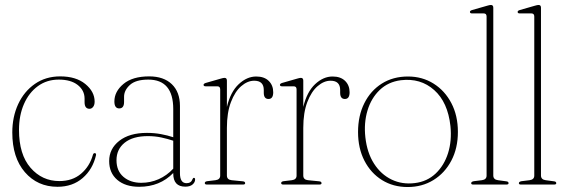

<svg xmlns="http://www.w3.org/2000/svg" viewBox="-20 -743 2275 773"><path d="M361 -334Q361 -320.5 355 -312.8Q349 -305 340.5 -305Q320.5 -305 320.5 -331.5V-346Q320.5 -379 293 -400.8Q265.5 -422.5 216.5 -422.5Q168.5 -422.5 132.5 -396.2Q96.5 -370 76.5 -324.2Q56.5 -278.5 56.5 -220Q56.5 -121 103 -67.5Q149.5 -14 219 -14Q271.5 -14 306.2 -43.5Q341 -73 354 -119.5Q356 -126.5 361 -126.5Q368 -126.5 366.5 -118Q353.5 -61.5 312.8 -26.2Q272 9 211.5 9Q131 9 80.2 -49.8Q29.5 -108.5 29.5 -209.5Q29.5 -272.5 53.2 -323.8Q77 -375 120.5 -405.2Q164 -435.5 222.5 -435.5Q286 -435.5 323.5 -404.8Q361 -374 361 -334Z M419.5 -94.5Q419.5 -144 460.2 -176Q501 -208 571.5 -208Q601.5 -208 628.2 -203Q655 -198 677.5 -190.5V-304Q677.5 -422.5 577 -422.5Q526.5 -422.5 503 -401Q479.5 -379.5 479.5 -353.5V-332.5Q479.5 -306.5 460 -306.5Q440.5 -306.5 440.5 -334.5Q440.5 -374.5 477 -405Q513.5 -435.5 580.5 -435.5Q639 -435.5 671.8 -404Q704.5 -372.5 704.5 -316.5V-45.5Q704.5 -5.5 731 -5.5Q749.5 -5.5 755 -21.5Q757 -27 760.5 -27Q765.5 -27 765.5 -20.5Q765.5 -9 755.2 -0.2Q745 8.5 726 8.5Q677.5 8.5 677.5 -44.5V-46.5Q623.5 9 540.5 9Q484.5 9 452 -19Q419.5 -47 419.5 -94.5ZM449 -98Q449 -55 477 -31Q505 -7 549 -7Q585.5 -7 618.5 -21.5Q651.5 -36 677.5 -64V-176.5Q655 -184 629.5 -189.5Q604 -195 575.5 -195Q515 -195 482 -168.5Q449 -142 449 -98Z M893.5 -418.5V-312.5Q908 -373 941 -404Q974 -435 1011.5 -435Q1044 -435 1062 -417.2Q1080 -399.5 1080 -371.5Q1080 -344.5 1061 -344.5Q1042 -344.5 1042 -369.5V-380.5Q1042 -418 1003.5 -418Q976.5 -418 951.2 -396.2Q926 -374.5 909.8 -332Q893.5 -289.5 893.5 -228V-36.5Q893.5 -19.5 912.5 -17.5L958 -13Q967 -12 967 -5.5Q967 0 958.5 0H813Q804.5 0 804.5 -6Q804.5 -12 814 -13.5L847.5 -17.5Q866.5 -20 866.5 -36V-383Q866.5 -395.5 855 -395.5H808Q799.5 -395.5 799.5 -401.5Q799.5 -406 808 -409L869 -426.5Q879 -429.5 884 -429.5Q893.5 -429.5 893.5 -418.5Z M1201 -418.5V-312.5Q1215.5 -373 1248.5 -404Q1281.5 -435 1319 -435Q1351.5 -435 1369.5 -417.2Q1387.5 -399.5 1387.5 -371.5Q1387.5 -344.5 1368.5 -344.5Q1349.5 -344.5 1349.5 -369.5V-380.5Q1349.5 -418 1311 -418Q1284 -418 1258.8 -396.2Q1233.5 -374.5 1217.2 -332Q1201 -289.5 1201 -228V-36.5Q1201 -19.5 1220 -17.5L1265.5 -13Q1274.5 -12 1274.5 -5.5Q1274.5 0 1266 0H1120.5Q1112 0 1112 -6Q1112 -12 1121.5 -13.5L1155 -17.5Q1174 -20 1174 -36V-383Q1174 -395.5 1162.5 -395.5H1115.5Q1107 -395.5 1107 -401.5Q1107 -406 1115.5 -409L1176.5 -426.5Q1186.5 -429.5 1191.5 -429.5Q1201 -429.5 1201 -418.5Z M1622.5 -435Q1680 -435 1725.5 -406.5Q1771 -378 1797.2 -327.8Q1823.5 -277.5 1823.5 -212Q1823.5 -146.5 1797.2 -96.5Q1771 -46.5 1725.2 -18.2Q1679.5 10 1621 10Q1563 10 1518 -18Q1473 -46 1447.2 -96Q1421.5 -146 1421.5 -211.5Q1421.5 -277 1446.8 -327.5Q1472 -378 1517.2 -406.5Q1562.5 -435 1622.5 -435ZM1650.5 -6Q1699.5 -12 1733.8 -44.2Q1768 -76.5 1783.8 -126.2Q1799.5 -176 1793.5 -235.5Q1783 -331.5 1728 -380.5Q1673 -429.5 1594 -420Q1543 -413.5 1508.8 -380.8Q1474.5 -348 1459.5 -298Q1444.5 -248 1451 -190Q1458 -127.5 1486 -84Q1514 -40.5 1556.8 -20Q1599.5 0.5 1650.5 -6Z M1966 -712V-36.5Q1966 -20 1985 -17.5L2018.5 -13Q2027.5 -12 2027.5 -5.5Q2027.5 0 2019 0H1885Q1877 0 1877 -5.5Q1877 -11.5 1887.5 -13.5L1920 -17.5Q1939 -20 1939 -36V-676.5Q1939 -689 1927.5 -689H1880.5Q1872 -689 1872 -695Q1872 -700 1880.5 -702.5L1941.5 -720Q1951.5 -723 1956.5 -723Q1966 -723 1966 -712Z M2158 -712V-36.5Q2158 -20 2177 -17.5L2210.5 -13Q2219.5 -12 2219.5 -5.5Q2219.5 0 2211 0H2077Q2069 0 2069 -5.5Q2069 -11.5 2079.5 -13.5L2112 -17.5Q2131 -20 2131 -36V-676.5Q2131 -689 2119.5 -689H2072.5Q2064 -689 2064 -695Q2064 -700 2072.5 -702.5L2133.5 -720Q2143.5 -723 2148.5 -723Q2158 -723 2158 -712Z"/></svg>

Font: Fraunces 144pt S050 Thin
Style: Regular
Weight: 100
Version: Version 1.000; ttfautohint (v1.8.3)